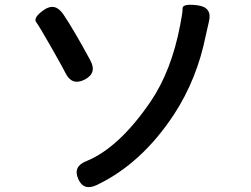

<svg xmlns="http://www.w3.org/2000/svg" viewBox="-20 -746 1040 795"><path d="M381 20Q326 46 304 -5Q281 -57 338 -79Q473 -134 604 -326Q690 -453 726 -642Q736 -691 736 -711.5Q736 -732 798 -724Q860 -716 845 -656Q838 -628 832 -599Q796 -419 701 -273Q567 -69 381 20ZM330 -416Q277 -390 251 -444Q244 -459 194 -547Q144 -635 130 -654Q116 -673 162 -705Q208 -737 242 -687Q286 -622 354 -496Q383 -443 330 -416Z"/></svg>

Font: Resource Han Rounded KR Medium
Style: Regular
Weight: 500
Designer: Cyano Hao (round all glyphs); Ryoko NISHIZUKA 西塚涼子 (kana, bopomofo & ideographs); Paul D. Hunt (Latin, Greek & Cyrillic)
Foundry: Cyano Hao
Version: 0.990